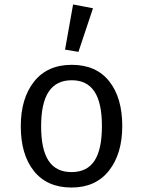

<svg xmlns="http://www.w3.org/2000/svg" viewBox="-20 -828 640 859"><path d="M527 -264Q527 -140 467.5 -64.5Q408 11 300 11Q191 11 132 -62.5Q73 -136 73 -263Q73 -388 132.5 -463Q192 -538 301 -538Q410 -538 468.5 -464.5Q527 -391 527 -264ZM164 -263Q164 -159 197.5 -108.5Q231 -58 300 -58Q369 -58 402.5 -108.5Q436 -159 436 -264Q436 -368 402.5 -418.5Q369 -469 301 -469Q232 -469 198 -418Q164 -367 164 -263ZM396 -791 331 -596 271 -606 307 -808Z"/></svg>

Font: Fira Mono
Style: Regular
Weight: 400
Designer: Carrois Corporate & Edenspiekermann AG
Foundry: Carrois Corporate GbR & Edenspiekermann AG
Version: Version 3.206